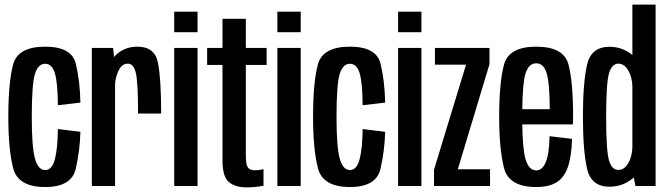

<svg xmlns="http://www.w3.org/2000/svg" viewBox="-20 -805 2886 831"><path d="M175.5 4.5Q57.5 4.5 36.8 -77.8Q16 -160 16 -298Q16 -449 36.8 -526Q57.5 -603 175.5 -603Q290 -603 308 -529.5Q326 -456 328 -361L230.5 -349.5Q230 -444 218 -486.5Q206 -529 175.5 -529Q145 -529 131.2 -484.8Q117.5 -440.5 117.5 -298Q117.5 -169.5 131.2 -119.2Q145 -69 175.5 -69Q206 -69 218 -117.8Q230 -166.5 230.5 -246.5L328 -234.5Q326 -154.5 308 -75Q290 4.5 175.5 4.5Z M577.5 -313.5Q577.5 -448.5 568 -489Q558.5 -529.5 533.5 -529.5Q507 -529.5 492.5 -498Q479.5 -469.5 478 -441V0H377.5V-597.5H469.5L473.5 -558Q475.5 -561 478 -563.5Q516.5 -603 575 -603Q650.5 -603 664 -532Q677.5 -461 677.5 -313.5Z M734 0V-597.5H835V0ZM734 -754.5H835V-665.5H734Z M1047 6Q998 6 970.5 -17.2Q943 -40.5 943 -109.5V-524H876.5V-597.5H943V-723.5H1044V-597.5H1134V-524H1044V-131.5Q1044 -91 1053.5 -79.5Q1063 -68 1083 -68Q1102 -68 1120.5 -73V-1Q1082 6 1047 6Z M1180.5 0V-597.5H1281.5V0ZM1180.5 -754.5H1281.5V-665.5H1180.5Z M1494.5 4.5Q1376.5 4.5 1355.8 -77.8Q1335 -160 1335 -298Q1335 -449 1355.8 -526Q1376.5 -603 1494.5 -603Q1609 -603 1627 -529.5Q1645 -456 1647 -361L1549.5 -349.5Q1549 -444 1537 -486.5Q1525 -529 1494.5 -529Q1464 -529 1450.2 -484.8Q1436.5 -440.5 1436.5 -298Q1436.5 -169.5 1450.2 -119.2Q1464 -69 1494.5 -69Q1525 -69 1537 -117.8Q1549 -166.5 1549.5 -246.5L1647 -234.5Q1645 -154.5 1627 -75Q1609 4.5 1494.5 4.5Z M1703 0V-597.5H1804V0ZM1703 -754.5H1804V-665.5H1703Z M1858.5 0V-70.5L1997 -525H1862.5V-597.5H2098.5V-527L1961.5 -72.5H2101V0Z M2301 4.5Q2182 4.5 2161.2 -78.5Q2140.5 -161.5 2140.5 -298.5Q2140.5 -448.5 2161.5 -525.8Q2182.5 -603 2300.5 -603Q2420 -603 2440.2 -526.5Q2460.5 -450 2460.5 -301Q2460.5 -282.5 2459.5 -266.5H2240.5Q2242 -161.5 2254 -118Q2268 -67.5 2301 -67.5Q2326.5 -67.5 2341.8 -102Q2357 -136.5 2358.5 -215.5L2456 -204Q2453.5 -126 2437.2 -80.5Q2421 -35 2387.8 -15.2Q2354.5 4.5 2301 4.5ZM2240.5 -332.5H2359.5Q2359 -446.5 2346 -488Q2333 -531 2300.5 -531Q2268.5 -531 2254.5 -487Q2242 -448 2240.5 -332.5Z M2730 0 2723.5 -37Q2721.5 -35.5 2720 -34Q2676 3 2617.5 3Q2538.5 3 2520.8 -75.2Q2503 -153.5 2503 -300Q2503 -446.5 2520.8 -524.5Q2538.5 -602.5 2617.5 -602.5Q2674 -602.5 2717 -567V-785H2817.5V0ZM2717 -169V-430.5Q2716 -470.5 2700 -498.5Q2682.5 -529.5 2656.5 -529.5Q2628 -529.5 2615.8 -487.5Q2603.5 -445.5 2603.5 -299.5Q2603.5 -153 2615.8 -111.2Q2628 -69.5 2656.5 -69.5Q2682.5 -69.5 2700 -100Q2716 -128 2717 -169Z"/></svg>

Font: Anybody Condensed Medium
Style: Regular
Weight: 500
Width: 3
Designer: Tyler Finck
Foundry: Etcetera Type Company
Version: Version 1.010; ttfautohint (v1.8.3) -l 8 -r 50 -G 200 -x 14 